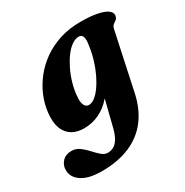

<svg xmlns="http://www.w3.org/2000/svg" viewBox="-218 -614 966 1004"><g transform="rotate(-30 264.5 -112.5)"><path d="M463.5 -11Q445 73.5 399.8 132.8Q354.5 192 282.5 223Q210.5 254 112.5 254Q33.5 254 -8 226.2Q-49.5 198.5 -49.5 154.5Q-49.5 124.5 -29.2 103.2Q-9 82 26 82Q52 82 73.5 97.8Q95 113.5 113.5 134.2Q132 155 150 170.5Q168 186 187 186Q207 186 223.5 176.5Q240 167 253.2 145Q266.5 123 275.5 86.5L340 -171.5L362.5 -158Q345.5 -105.5 312.5 -66.8Q279.5 -28 236 -7.2Q192.5 13.5 144 13.5Q102 13.5 72 -4.5Q42 -22.5 28.2 -59Q14.5 -95.5 20.5 -150.5Q25.5 -199.5 45.2 -247Q65 -294.5 98 -336.5Q131 -378.5 176.5 -410.5Q222 -442.5 279 -460.8Q336 -479 403.5 -479Q464.5 -479 504.5 -470.8Q544.5 -462.5 563 -448.5Q581.5 -434.5 579.5 -417.5Q577.5 -401.5 568.8 -395Q560 -388.5 550.8 -381.8Q541.5 -375 538 -359ZM195.5 -155Q192.5 -127 196.2 -110.5Q200 -94 208 -87Q216 -80 226.5 -80Q244 -80 262.8 -94.2Q281.5 -108.5 300 -134.2Q318.5 -160 334.8 -193.8Q351 -227.5 363.2 -267.5Q375.5 -307.5 381 -350Q387 -384.5 381 -400.5Q375 -416.5 358 -416.5Q336.5 -416.5 314.8 -401.2Q293 -386 273.2 -359.2Q253.5 -332.5 237 -298.8Q220.5 -265 209.8 -228.2Q199 -191.5 195.5 -155Z"/></g></svg>

Font: Fraunces
Style: Bold Italic
Weight: 700
Italic angle: -16°
Version: Version 1.000;[b76b70a41]